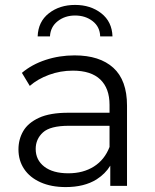

<svg xmlns="http://www.w3.org/2000/svg" viewBox="-20 -755 630 780"><path d="M247 5Q188 5 144.5 -14.5Q101 -34 78 -68.5Q55 -103 55 -148Q55 -189 74.5 -222.5Q94 -256 138.5 -276.5Q183 -297 258 -297H425V-329Q425 -396 387.5 -432Q350 -468 276 -468Q225 -468 179 -451Q133 -434 101 -406L69 -459Q109 -493 165 -511.5Q221 -530 283 -530Q385 -530 440.5 -479.5Q496 -429 496 -326V0H428V-82Q408 -49 372 -26Q322 5 247 5ZM425 -244H260Q184 -244 154.5 -217Q125 -190 125 -150Q125 -105 160 -78Q195 -51 258 -51Q318 -51 361.5 -78.5Q405 -106 425 -158ZM133 -607Q135 -667 178.5 -701Q222 -735 285 -735Q348 -735 391.5 -701Q435 -667 437 -607H387Q386 -646 356.5 -669Q327 -692 285 -692Q244 -692 214.5 -669Q185 -646 183 -607Z"/></svg>

Font: Modern
Style: Small
Weight: 400
Designer: Julieta Ulanovsky
Foundry: Julieta Ulanovsky
Version: Version 8.000